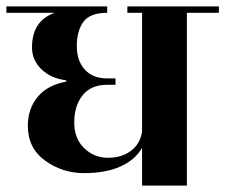

<svg xmlns="http://www.w3.org/2000/svg" viewBox="-40 -580 704 600"><path d="M358 -560H644V-540H544V0H404V-118Q383 -81 337 -60Q291 -39 223 -39Q155 -39 101 -78Q47 -117 47 -187Q47 -240 77.5 -277Q108 -314 167 -325V-329Q119 -335 89.5 -363.5Q60 -392 60 -432Q60 -515 131 -540H-20V-560H295V-540Q241 -540 220.5 -511.5Q200 -483 200 -436.5Q200 -390 225 -362.5Q250 -335 294 -335H321V-315H295Q244 -315 218 -282Q192 -249 192 -198Q192 -147 223 -117Q254 -87 297 -87Q340 -87 369 -108.5Q398 -130 404 -169V-540H358Z"/></svg>

Font: Rozha One
Style: Regular
Weight: 400
Designer: Tim Donaldson, Indian Type Foundry
Foundry: Indian Type Foundry
Version: Version 1.301;PS 1.0;hotconv 1.0.78;makeotf.lib2.5.61930; tt